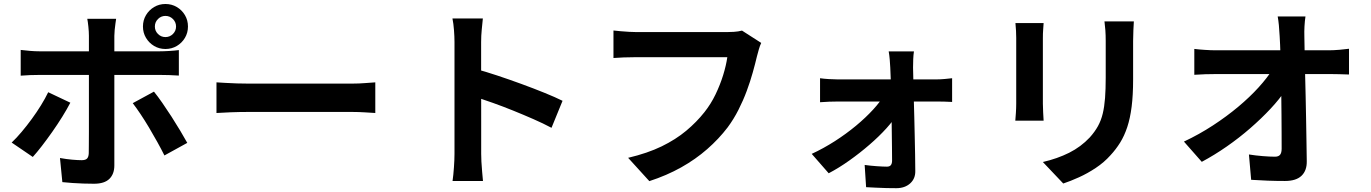

<svg xmlns="http://www.w3.org/2000/svg" viewBox="-20 -886 7040 986"><path d="M775.3 -749.8Q775.3 -727.4 791.3 -711.5Q807.2 -695.6 829.6 -695.6Q852 -695.6 868.1 -711.5Q884.1 -727.4 884.1 -749.8Q884.1 -772.3 868.1 -788.3Q852 -804.3 829.6 -804.3Q807.2 -804.3 791.3 -788.3Q775.3 -772.3 775.3 -749.8ZM714.1 -749.8Q714.1 -782 729.7 -808.2Q745.3 -834.4 771.5 -850Q797.7 -865.5 829.6 -865.5Q861.7 -865.5 888 -850Q914.2 -834.4 929.8 -808.2Q945.3 -782 945.3 -749.8Q945.3 -717.9 929.8 -691.7Q914.2 -665.5 888 -649.9Q861.7 -634.4 829.6 -634.4Q797.7 -634.4 771.5 -649.9Q745.3 -665.5 729.7 -691.7Q714.1 -717.9 714.1 -749.8ZM576.4 -789.4Q575.4 -782.4 573 -766.3Q570.5 -750.2 568.9 -732.4Q567.2 -714.6 567.2 -701.7Q567.2 -672.4 567.2 -636.4Q567.2 -600.4 567.2 -564.8Q567.2 -529.3 567.2 -499.9Q567.2 -479.9 567.2 -443.8Q567.2 -407.7 567.2 -362.7Q567.2 -317.6 567.2 -269.3Q567.2 -221 567.2 -175.6Q567.2 -130.2 567.2 -93.9Q567.2 -57.5 567.2 -36.2Q567.2 7.4 541.8 32.5Q516.3 57.6 462.7 57.6Q436 57.6 408 56.6Q379.9 55.6 352.7 53.8Q325.5 51.9 300.2 49.3L288 -74.6Q320.5 -68.6 350.6 -66Q380.8 -63.4 399.5 -63.4Q418.9 -63.4 426.9 -71.6Q435 -79.7 435.8 -98.9Q435.8 -108.4 436.2 -138Q436.6 -167.6 436.6 -208.8Q436.6 -249.9 436.6 -295.8Q436.6 -341.8 436.6 -383.7Q436.6 -425.7 436.6 -456.8Q436.6 -487.9 436.6 -499.9Q436.6 -517.7 436.6 -554.3Q436.6 -590.8 436.6 -631.7Q436.6 -672.7 436.6 -702.5Q436.6 -721.9 433.8 -749.2Q431 -776.5 428.2 -789.4ZM86.3 -629.6Q108.6 -626.8 134.1 -624.7Q159.5 -622.5 182.7 -622.5Q195.5 -622.5 231.8 -622.5Q268.1 -622.5 319 -622.5Q369.9 -622.5 428.7 -622.5Q487.4 -622.5 546.6 -622.5Q605.8 -622.5 657.6 -622.5Q709.4 -622.5 747 -622.5Q784.5 -622.5 800 -622.5Q821 -622.5 849.7 -624.3Q878.4 -626 898.5 -628.8V-497.9Q875.5 -499.7 848.6 -500.4Q821.7 -501.2 801 -501.2Q785.5 -501.2 748.4 -501.2Q711.2 -501.2 659.4 -501.2Q607.5 -501.2 548.8 -501.2Q490 -501.2 431.2 -501.2Q372.5 -501.2 321.2 -501.2Q269.9 -501.2 233.6 -501.2Q197.3 -501.2 182.9 -501.2Q160.7 -501.2 134.2 -500.3Q107.6 -499.4 86.3 -497.4ZM341.2 -358.6Q323.9 -325.3 299.7 -286.3Q275.5 -247.4 248 -208.3Q220.5 -169.3 194.7 -135.9Q168.9 -102.5 148.4 -80L39.9 -153.9Q64.9 -177.4 91.3 -208.9Q117.8 -240.3 143.2 -275.1Q168.6 -309.8 190.4 -345.1Q212.1 -380.3 227.6 -412.4ZM770.6 -415.4Q790.1 -391.4 813.3 -358Q836.5 -324.6 860.6 -287.3Q884.7 -249.9 905.7 -214.6Q926.7 -179.3 941.7 -152.3L824.4 -87.7Q808.2 -120.2 787.7 -157.1Q767.2 -194.1 745.2 -231.1Q723.1 -268.1 701.4 -300.5Q679.6 -333 661.7 -356.2Z M1091.7 -463.1Q1110 -462.1 1138 -460.3Q1166.1 -458.5 1196.7 -457.6Q1227.3 -456.7 1252.6 -456.7Q1278.1 -456.7 1314.9 -456.7Q1351.6 -456.7 1395.3 -456.7Q1438.9 -456.7 1485.6 -456.7Q1532.3 -456.7 1578.1 -456.7Q1623.8 -456.7 1665 -456.7Q1706.2 -456.7 1738.4 -456.7Q1770.5 -456.7 1789.8 -456.7Q1825.1 -456.7 1856.2 -459.4Q1887.3 -462.1 1907.3 -463.1V-305.7Q1889.6 -306.7 1855.7 -308.9Q1821.9 -311.1 1790 -311.1Q1770.8 -311.1 1738.1 -311.1Q1705.4 -311.1 1664.4 -311.1Q1623.3 -311.1 1577.5 -311.1Q1531.8 -311.1 1485.1 -311.1Q1438.4 -311.1 1394.7 -311.1Q1351 -311.1 1314.3 -311.1Q1277.6 -311.1 1252.6 -311.1Q1210.3 -311.1 1165.2 -309.4Q1120.1 -307.7 1091.7 -305.7Z M2314 -95.8Q2314 -115 2314 -158.6Q2314 -202.2 2314 -259.8Q2314 -317.3 2314 -380Q2314 -442.7 2314 -501.2Q2314 -559.6 2314 -604.6Q2314 -649.6 2314 -670.6Q2314 -697.5 2311.4 -731.3Q2308.9 -765.1 2303.5 -791.3H2459.7Q2457 -765.3 2453.9 -733.5Q2450.8 -701.7 2450.8 -670.6Q2450.8 -643.2 2450.8 -595.3Q2450.8 -547.5 2450.8 -488.9Q2450.8 -430.4 2451 -369.5Q2451.1 -308.6 2451.1 -253Q2451.1 -197.4 2451.1 -155.7Q2451.1 -114.1 2451.1 -95.8Q2451.1 -81.7 2452.2 -56.4Q2453.4 -31.1 2456 -4.2Q2458.5 22.7 2460.3 43.5H2304Q2308.3 14.4 2311.1 -25.8Q2314 -65.9 2314 -95.8ZM2421.4 -532.3Q2471.2 -518.9 2533 -498.4Q2594.8 -477.9 2657.9 -454.8Q2721 -431.7 2776.7 -409.1Q2832.3 -386.6 2868.9 -368.3L2812.2 -229.6Q2770 -252.1 2719 -274.4Q2667.9 -296.8 2615.2 -318.1Q2562.5 -339.4 2512.5 -357.2Q2462.4 -375 2421.4 -388.6Z M3889.2 -665.6Q3882.3 -651.5 3876.9 -632.1Q3871.5 -612.7 3867.1 -596.3Q3858.6 -559.8 3845.8 -514.1Q3833.1 -468.4 3814.9 -419.2Q3796.7 -370.1 3772.3 -322Q3747.9 -273.9 3716.8 -231.9Q3671.6 -172.6 3611.9 -120.3Q3552.3 -68 3478.1 -26.4Q3403.9 15.2 3314.6 44.2L3205.7 -75.5Q3305.4 -99.1 3377.8 -134.3Q3450.3 -169.6 3504 -214.5Q3557.7 -259.4 3597.6 -310Q3630.9 -352 3654.6 -401.2Q3678.2 -450.4 3693.6 -500Q3708.9 -549.5 3715.1 -592.4Q3700.3 -592.4 3665.5 -592.4Q3630.7 -592.4 3584.5 -592.4Q3538.2 -592.4 3487.6 -592.4Q3437.1 -592.4 3389.9 -592.4Q3342.7 -592.4 3305.3 -592.4Q3267.9 -592.4 3249.4 -592.4Q3215 -592.4 3182.6 -591.1Q3150.1 -589.8 3130.4 -588.1V-729.4Q3145.7 -727.6 3167.1 -725.7Q3188.4 -723.8 3211 -722.5Q3233.6 -721.2 3249.6 -721.2Q3265.4 -721.2 3295.3 -721.2Q3325.3 -721.2 3364 -721.2Q3402.7 -721.2 3445.3 -721.2Q3488 -721.2 3530.2 -721.2Q3572.4 -721.2 3609.4 -721.2Q3646.5 -721.2 3673.6 -721.2Q3700.7 -721.2 3712.4 -721.2Q3727.4 -721.2 3749.1 -722.5Q3770.8 -723.8 3790.5 -728.9Z M4673.5 -622.1Q4670.7 -604.4 4669.8 -581.7Q4668.9 -559.1 4668.9 -538.9Q4669.7 -506 4670.6 -465.2Q4671.5 -424.3 4672.7 -378.1Q4674 -331.9 4675.3 -283.4Q4676.6 -234.8 4677.5 -186.7Q4678.4 -138.6 4679.4 -93.1Q4680.4 -47.6 4680.4 -7.6Q4681.1 31.5 4653.9 56Q4626.7 80.4 4582.9 80.4Q4559.3 80.4 4531.5 79.8Q4503.6 79.2 4477 77.7Q4450.3 76.2 4427.8 75.2L4420.4 -38.9Q4450.6 -34.7 4482.9 -32.5Q4515.2 -30.2 4534.8 -30.2Q4548.8 -30.2 4555 -38.2Q4561.2 -46.2 4561.2 -61.4Q4561.2 -89.2 4560.7 -126.4Q4560.2 -163.6 4559.7 -206.1Q4559.2 -248.5 4558.6 -293.1Q4558 -337.6 4557.1 -381.7Q4556.2 -425.9 4554.9 -465.9Q4553.7 -506 4551.9 -538.9Q4551.1 -556.9 4549.2 -579.5Q4547.3 -602 4543.8 -622.1ZM4191.3 -484.3Q4209.1 -481.5 4235.6 -479.9Q4262.1 -478.2 4282 -478.2Q4294.3 -478.2 4325.3 -478.2Q4356.4 -478.2 4399.7 -478.2Q4443.1 -478.2 4492.1 -478.2Q4541 -478.2 4589.8 -478.2Q4638.5 -478.2 4680.2 -478.2Q4721.9 -478.2 4750.8 -478.2Q4779.6 -478.2 4787.9 -478.2Q4807.4 -478.2 4832.1 -480.4Q4856.8 -482.5 4869.5 -484.3V-362.5Q4852.1 -363.5 4830.7 -364.1Q4809.2 -364.7 4793.1 -364.7Q4786.4 -364.7 4758.1 -364.7Q4729.7 -364.7 4686.8 -364.7Q4643.9 -364.7 4594.2 -364.7Q4544.4 -364.7 4493.7 -364.7Q4443.1 -364.7 4399.3 -364.7Q4355.6 -364.7 4325 -364.7Q4294.3 -364.7 4285.2 -364.7Q4264 -364.7 4238.3 -363.8Q4212.5 -363 4191.3 -361ZM4148.5 -95.8Q4208.5 -123.5 4267 -160.9Q4325.4 -198.4 4375.8 -240.2Q4426.2 -282.1 4464.4 -323.9Q4502.7 -365.6 4522.8 -402.2L4587.9 -401.4L4589.7 -304.1Q4570.3 -269.2 4532.4 -227.4Q4494.6 -185.5 4445.2 -142.9Q4395.9 -100.2 4342.1 -62Q4288.3 -23.7 4235.7 3.8Z M5802.8 -776.1Q5801.8 -755.4 5800.4 -730.7Q5799 -705.9 5799 -675.8Q5799 -650.1 5799 -613Q5799 -575.9 5799 -539.3Q5799 -502.7 5799 -478Q5799 -397.8 5791.4 -337.9Q5783.8 -278 5768.9 -233.2Q5754 -188.5 5732.5 -153.8Q5711 -119.1 5682.6 -88.5Q5650.1 -52.1 5607.2 -23.6Q5564.4 4.9 5520.8 24.5Q5477.3 44.2 5440.3 56.4L5335.5 -54Q5410.2 -71.3 5470.6 -101.5Q5531 -131.8 5576.4 -180.2Q5602.1 -208.8 5618.3 -238Q5634.5 -267.3 5643 -302.5Q5651.5 -337.8 5654.9 -382.7Q5658.3 -427.6 5658.3 -486.4Q5658.3 -512.1 5658.3 -548Q5658.3 -583.9 5658.3 -619.1Q5658.3 -654.2 5658.3 -675.8Q5658.3 -705.9 5656.5 -730.7Q5654.7 -755.4 5651.9 -776.1ZM5339.4 -767.5Q5338.4 -750.3 5337 -732.6Q5335.6 -714.9 5335.6 -691.2Q5335.6 -680.2 5335.6 -655.1Q5335.6 -630 5335.6 -596.6Q5335.6 -563.2 5335.6 -526.8Q5335.6 -490.4 5335.6 -456Q5335.6 -421.5 5335.6 -394.5Q5335.6 -367.4 5335.6 -353.4Q5335.6 -334.4 5337 -309.3Q5338.4 -284.1 5339.4 -266.3H5194Q5195.2 -280.2 5197 -305.9Q5198.7 -331.6 5198.7 -354.2Q5198.7 -368.2 5198.7 -395.2Q5198.7 -422.3 5198.7 -456.7Q5198.7 -491.2 5198.7 -527.6Q5198.7 -563.9 5198.7 -597Q5198.7 -630 5198.7 -655.1Q5198.7 -680.2 5198.7 -691.2Q5198.7 -705 5197.7 -727.6Q5196.7 -750.3 5194.7 -767.5Z M6684.1 -801.4Q6680.6 -778.2 6679.1 -751Q6677.6 -723.8 6678.4 -699.8Q6679.1 -658.5 6680 -609.2Q6680.9 -559.9 6682.3 -504.8Q6683.7 -449.7 6685 -392.2Q6686.3 -334.7 6687.3 -277.2Q6688.3 -219.6 6689.2 -164.2Q6690 -108.7 6690.8 -57.9Q6691.6 -9.8 6663.7 16.8Q6635.9 43.4 6578.7 43.4Q6533.7 43.4 6490.9 41.8Q6448.1 40.2 6405.2 37.4L6393.8 -92.7Q6427.9 -87.3 6464.8 -84.3Q6501.7 -81.3 6527.2 -81.3Q6545.8 -81.3 6553.8 -91.3Q6561.8 -101.3 6561.8 -122.6Q6561.8 -157.3 6561.6 -201.5Q6561.5 -245.8 6561 -296.6Q6560.5 -347.5 6559.9 -400.7Q6559.3 -454 6558 -507.1Q6556.8 -560.2 6555.5 -609.3Q6554.2 -658.5 6551.6 -699.8Q6549.9 -732.6 6547.5 -757.2Q6545.1 -781.9 6541.5 -801.4ZM6113.3 -634.8Q6134.7 -632 6166.6 -629.9Q6198.5 -627.7 6223.9 -627.7Q6239 -627.7 6274.9 -627.7Q6310.9 -627.7 6360.5 -627.7Q6410.2 -627.7 6466 -627.7Q6521.8 -627.7 6577.1 -627.7Q6632.3 -627.7 6680 -627.7Q6727.6 -627.7 6760.7 -627.7Q6793.8 -627.7 6804.1 -627.7Q6828.4 -627.7 6859.3 -630.4Q6890.3 -633 6907.7 -635.6V-503.4Q6884 -504.4 6857.5 -505Q6831 -505.7 6810.9 -505.7Q6802.2 -505.7 6769.2 -505.7Q6736.2 -505.7 6687.4 -505.7Q6638.6 -505.7 6581.9 -505.7Q6525.2 -505.7 6467.7 -505.7Q6410.2 -505.7 6359.7 -505.7Q6309.3 -505.7 6274.1 -505.7Q6239 -505.7 6227.1 -505.7Q6200.2 -505.7 6170 -504.8Q6139.7 -503.9 6113.3 -501.9ZM6060 -158.9Q6138.4 -195.8 6209.1 -242Q6279.8 -288.2 6339.1 -337.9Q6398.5 -387.7 6443.6 -437.4Q6488.7 -487.1 6515.9 -530.9L6580.8 -530.4L6581.8 -423.6Q6551.9 -378 6505.1 -327.9Q6458.2 -277.7 6401 -227.9Q6343.7 -178 6279.7 -133.5Q6215.8 -89.1 6151.6 -54.9Z"/></svg>

Font: Noto Sans JP
Style: Regular
Weight: 100
Designer: Ryoko NISHIZUKA 西塚涼子 (kana, bopomofo & ideographs); Paul D. Hunt (Latin, Greek & Cyrillic); Sandoll Communications 산돌커뮤니
Foundry: Adobe
Version: Version 2.004;hotconv 1.0.118;makeotfexe 2.5.65603